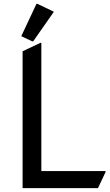

<svg xmlns="http://www.w3.org/2000/svg" viewBox="-20 -980 572 1000"><path d="M169.9 -960H174.8L260.7 -918.9L152.8 -764.6H147.9L90.8 -791.5ZM97.7 0V-712.9L190.4 -756.8H195.3V-88.9H529.8V-84L490.2 0Z"/></svg>

Font: Nova Square
Style: Book
Weight: 400
Version: Version 2.000